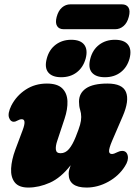

<svg xmlns="http://www.w3.org/2000/svg" viewBox="-20 -834 611 864"><path d="M529.5 -155Q550 -155 554.8 -133.5Q559.5 -112 542 -85.5Q515 -42.5 467.5 -16.2Q420 10 369.5 10Q289 10 289 -51.5Q289 -60.5 291.5 -70.2Q294 -80 298 -90.5Q254 -34 204.8 -12Q155.5 10 107.5 10Q64.5 10 46.2 -13.5Q28 -37 30 -75.8Q32 -114.5 49 -160.5L82 -248.5Q100.5 -297.5 78 -297.5Q69 -297.5 57.5 -291Q49 -286 42 -286Q27 -286 20.5 -305Q14 -324 31 -359Q54 -403.5 95.8 -430.8Q137.5 -458 191 -458Q238 -458 260 -436.5Q282 -415 283.5 -379Q285 -343 270.5 -299.5L237.5 -200Q229.5 -176.5 231.5 -160.5Q233.5 -144.5 252.5 -144.5Q274.5 -144.5 290.5 -163.5Q306.5 -182.5 320.5 -217.5Q335 -253.5 340.2 -272.2Q345.5 -291 345.5 -307.5Q345.5 -324.5 340.5 -340.2Q335.5 -356 335.5 -376.5Q335.5 -415 367.2 -436.5Q399 -458 463.5 -458Q531.5 -458 547 -419.5Q562.5 -381 532.5 -311.5L484 -199Q470 -165.5 470.8 -153.2Q471.5 -141 484 -141Q492.5 -141 510 -150Q520 -155 529.5 -155ZM255.5 -486.5Q215 -486.5 197.2 -508Q179.5 -529.5 190.5 -570.5Q201 -610.5 230.5 -632.8Q260 -655 300.5 -655Q342 -655 359 -632.8Q376 -610.5 365.5 -570.5Q354.5 -531 325.8 -508.8Q297 -486.5 255.5 -486.5ZM452 -486.5Q411 -486.5 393.2 -508Q375.5 -529.5 386.5 -570.5Q397 -610.5 426.5 -632.8Q456 -655 497 -655Q539 -655 556.2 -632.8Q573.5 -610.5 563 -570.5Q552 -531 523 -508.8Q494 -486.5 452 -486.5ZM235 -758Q242.5 -786 259 -800.2Q275.5 -814.5 297 -814.5H528Q549.5 -814.5 558.2 -800Q567 -785.5 559.5 -758Q552.5 -731 536 -716.8Q519.5 -702.5 498 -702.5H267Q245.5 -702.5 236.8 -717Q228 -731.5 235 -758Z"/></svg>

Font: Fraunces 144pt S100 Black
Style: Italic
Weight: 900
Italic angle: -16°
Version: Version 1.000; ttfautohint (v1.8.3)